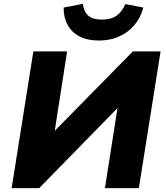

<svg xmlns="http://www.w3.org/2000/svg" viewBox="-20 -970 856 990"><path d="M40 0 152 -705H326L261 -287L257 -290L665 -705H808L696 0H521L587 -420L591 -418L182 0ZM491 -761Q431 -761 390.5 -782Q350 -803 329 -841Q308 -879 308 -931L407 -950Q413 -909 435.5 -889Q458 -869 505 -869Q553 -869 581.5 -889.5Q610 -910 626 -949L719 -931Q705 -878 672.5 -840Q640 -802 593.5 -781.5Q547 -761 491 -761Z"/></svg>

Font: Nunito Sans 8pt Black
Style: Italic
Weight: 900
Italic angle: -9°
Version: Version 3.101;gftools[0.9.27]